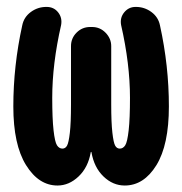

<svg xmlns="http://www.w3.org/2000/svg" viewBox="-20 -540 540 569"><path d="M382.8 -519.5Q408.2 -519.5 428.7 -504.4Q449.2 -489.3 454.1 -464.8Q480.5 -344.7 480.5 -224.6Q480.5 -110.4 443.4 -50.3Q406.2 9.8 349.6 9.8Q314.5 9.8 286.6 -17.1Q258.8 -43.9 251 -88.9Q251 -89.8 250 -89.8Q249 -89.8 249 -88.9Q241.2 -43.9 212.9 -17.1Q184.6 9.8 150.4 9.8Q94.7 9.8 57.1 -50.8Q19.5 -111.3 19.5 -224.6Q19.5 -344.7 45.9 -464.8Q50.8 -489.3 71.3 -504.4Q91.8 -519.5 117.2 -519.5H118.2Q139.6 -519.5 152.3 -503.4Q165 -487.3 161.1 -465.8Q134.8 -350.6 134.8 -250Q134.8 -188.5 138.7 -153.8Q142.6 -119.1 148.9 -109.4Q155.3 -99.6 165 -99.6Q173.8 -99.6 178.7 -108.4Q183.6 -117.2 187 -146.5Q190.4 -175.8 190.4 -230.5V-403.3Q190.4 -426.8 207 -443.4Q223.6 -460 247.1 -460H252.9Q276.4 -460 293 -442.9Q309.6 -425.8 309.6 -403.3V-230.5Q309.6 -176.8 313 -147Q316.4 -117.2 321.3 -108.4Q326.2 -99.6 335 -99.6Q344.7 -99.6 351.1 -109.4Q357.4 -119.1 361.3 -153.8Q365.2 -188.5 365.2 -250Q365.2 -350.6 338.9 -465.8Q335 -487.3 348.1 -503.4Q361.3 -519.5 381.8 -519.5Z"/></svg>

Font: Rounded Mgen+ 1m bold
Style: Bold
Weight: 700
Designer: [Source Han Sans]
Ryoko NISHIZUKA  (kana & ideographs); Paul D. Hunt (Latin, Greek & Cyrillic); Wenlong ZHANG  (bopomofo
Version: Version 1.059.20150602